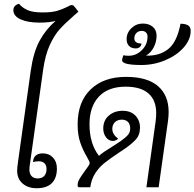

<svg xmlns="http://www.w3.org/2000/svg" viewBox="-20 -994 1032 1019"><path d="M141 -139Q136 -109 136 -94Q136 -72 147.5 -59.5Q159 -47 180 -47Q203 -47 215 -60.5Q227 -74 227 -97Q227 -117 216 -127.5Q205 -138 187 -138Q169 -138 155 -134L156 -141Q158 -159 171 -169.5Q184 -180 207 -180Q240 -180 261 -158Q282 -136 282 -100Q282 -49 255 -22Q228 5 174 5Q129 5 100 -20Q71 -45 71 -89Q71 -103 76 -138L143 -617Q157 -716 189.5 -776.5Q222 -837 275 -883Q241 -874 190 -874Q127 -874 89 -891.5Q51 -909 51 -940Q51 -966 81 -974Q98 -953 126 -940.5Q154 -928 206 -928Q255 -928 283.5 -936.5Q312 -945 340 -959Q353 -967 360 -967Q367 -967 370.5 -964Q374 -961 380 -953L396 -932L371 -910Q326 -871 297 -839Q268 -807 244 -754.5Q220 -702 209 -624Z M875 -400Q875 -379 872 -355L822 0H757L806 -350Q809 -374 809 -394Q809 -462 768 -498Q727 -534 647 -534Q554 -534 504.5 -481Q455 -428 455 -334Q455 -232 505 -167Q528 -187 576 -216L619 -244Q647 -264 659 -278Q671 -292 671 -312Q671 -335 659 -347Q647 -359 626 -359Q604 -359 590 -345.5Q576 -332 576 -310Q576 -281 607 -258Q595 -246 579 -246Q557 -246 542.5 -265.5Q528 -285 528 -312Q528 -355 557.5 -380.5Q587 -406 631 -406Q674 -406 698.5 -380.5Q723 -355 723 -317Q723 -279 703 -256Q683 -233 643 -205Q623 -191 613 -185Q562 -151 534 -128.5Q506 -106 485.5 -74.5Q465 -43 459 0H402Q397 0 394.5 -2Q392 -4 392 -11Q392 -28 402.5 -45.5Q413 -63 432 -89Q441 -101 448.5 -112Q456 -123 456 -129Q456 -136 442 -160Q420 -197 406 -237.5Q392 -278 392 -334Q392 -453 461 -519.5Q530 -586 649 -586Q762 -586 818.5 -537Q875 -488 875 -400Z M992 -830Q992 -784 955 -742Q918 -700 857.5 -674.5Q797 -649 731 -649Q628 -649 628 -674Q628 -679 630.5 -688Q633 -697 635 -701Q645 -698 662 -698Q703 -698 733 -728Q763 -758 763 -799Q763 -814 754.5 -822Q746 -830 732 -830Q715 -830 704 -819Q693 -808 693 -791Q693 -763 731 -763Q730 -751 721.5 -744Q713 -737 701 -737Q678 -737 665 -750Q652 -763 652 -786Q652 -820 677.5 -844.5Q703 -869 738 -869Q770 -869 790.5 -852Q811 -835 811 -804Q811 -772 796 -743Q781 -714 755 -699Q824 -696 871.5 -732.5Q919 -769 938 -868Q964 -868 978 -859.5Q992 -851 992 -830ZM690 -685 692 -686H691Z"/></svg>

Font: Krub
Style: Italic
Weight: 400
Italic angle: -8°
Designer: Ekaluck Peanpanawate
Foundry: Cadson Demak Co.,Ltd.
Version: Version 1.000; ttfautohint (v1.6)